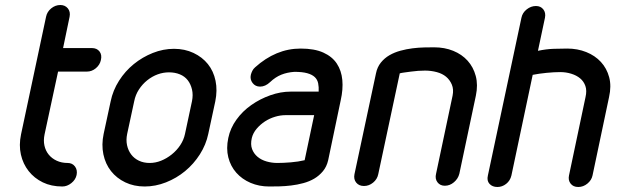

<svg xmlns="http://www.w3.org/2000/svg" viewBox="-20 -745 2478 767"><path d="M164 -678Q168 -698 184.5 -711.5Q201 -725 221 -725Q240 -725 251 -711.5Q262 -698 258 -678L232 -553H347Q367 -553 377.5 -539.5Q388 -526 383 -505Q379 -486 363 -472.5Q347 -459 327 -459H212L158 -208Q153 -184 157.5 -163.5Q162 -143 174.5 -127.5Q187 -112 206.5 -103Q226 -94 250 -94Q269 -94 279.5 -80Q290 -66 286 -46Q282 -27 265 -13.5Q248 0 229 0Q185 0 151 -16.5Q117 -33 94.5 -61.5Q72 -90 63.5 -127.5Q55 -165 64 -208Z M422 -340Q431 -384 455.5 -422.5Q480 -461 514.5 -489Q549 -517 590.5 -533.5Q632 -550 675 -550Q718 -550 753 -533.5Q788 -517 810.5 -489Q833 -461 841 -422.5Q849 -384 840 -340L812 -210Q803 -167 778.5 -128.5Q754 -90 719.5 -61.5Q685 -33 643 -16.5Q601 0 558 0Q515 0 480.5 -16.5Q446 -33 423.5 -61.5Q401 -90 393 -128.5Q385 -167 394 -210ZM488 -210Q483 -186 487.5 -165Q492 -144 504 -128Q516 -112 535 -103Q554 -94 578 -94Q601 -94 623.5 -103Q646 -112 666 -128Q686 -144 700 -165Q714 -186 719 -210L747 -341Q752 -366 747 -387.5Q742 -409 730 -424.5Q718 -440 698.5 -448Q679 -456 655 -456Q632 -456 610 -448Q588 -440 568.5 -424.5Q549 -409 535 -387.5Q521 -366 516 -340Z M1253 -379Q1254 -397 1251 -412Q1248 -427 1237.5 -437Q1227 -447 1207.5 -452.5Q1188 -458 1156 -458Q1127 -456 1103.5 -446.5Q1080 -437 1059 -417Q1040 -399 1019 -399Q1000 -399 989 -413.5Q978 -428 982 -446Q984 -454 988 -462Q992 -470 999 -476Q1040 -513 1085.5 -532Q1131 -551 1181 -551Q1236 -551 1271.5 -535Q1307 -519 1325.5 -491Q1344 -463 1347.5 -425.5Q1351 -388 1341 -344L1291 -105Q1285 -79 1270 -61Q1255 -43 1235.5 -31.5Q1216 -20 1192 -13.5Q1168 -7 1143 -4Q1118 -1 1096 -0.5Q1074 0 1055 0Q1015 0 981 -14.5Q947 -29 924 -55Q901 -81 892 -116.5Q883 -152 892 -194Q900 -233 924.5 -267Q949 -301 984 -325.5Q1019 -350 1060 -364.5Q1101 -379 1141 -379ZM1235 -285H1121Q1100 -285 1078.5 -278.5Q1057 -272 1038.5 -260Q1020 -248 1005.5 -231Q991 -214 986 -194Q980 -168 987 -149.5Q994 -131 1009 -118.5Q1024 -106 1045 -100Q1066 -94 1088 -94Q1112 -94 1142 -96.5Q1172 -99 1197 -105Z M1491 -49Q1487 -29 1470.5 -15.5Q1454 -2 1434 -2Q1414 -2 1403 -15.5Q1392 -29 1396 -49L1482 -452Q1487 -477 1501.5 -495Q1516 -513 1536 -524.5Q1556 -536 1580 -542.5Q1604 -549 1628 -552Q1652 -555 1674.5 -555.5Q1697 -556 1714 -556Q1756 -556 1790.5 -542Q1825 -528 1848 -502.5Q1871 -477 1880.5 -441.5Q1890 -406 1881 -363L1815 -51Q1810 -31 1793.5 -17Q1777 -3 1757 -3Q1738 -3 1727.5 -17Q1717 -31 1722 -51L1788 -363Q1793 -388 1785 -407Q1777 -426 1762 -438.5Q1747 -451 1724.5 -457Q1702 -463 1678 -463Q1665 -463 1650.5 -462Q1636 -461 1622 -459Q1608 -457 1596 -455.5Q1584 -454 1577 -452Z M2063 -674Q2067 -694 2084 -707.5Q2101 -721 2121 -721Q2140 -721 2150.5 -707.5Q2161 -694 2157 -674L2129 -542Q2162 -549 2192.5 -550Q2223 -551 2246 -551Q2287 -551 2322 -537Q2357 -523 2380.5 -497.5Q2404 -472 2413.5 -436.5Q2423 -401 2413 -357L2347 -44Q2343 -25 2326.5 -11.5Q2310 2 2290 2Q2270 2 2259.5 -11.5Q2249 -25 2253 -44L2319 -357Q2325 -383 2318.5 -401.5Q2312 -420 2297.5 -432Q2283 -444 2262 -450.5Q2241 -457 2218 -457Q2194 -457 2163.5 -454Q2133 -451 2108 -446L2023 -44Q2018 -23 2002 -10.5Q1986 2 1967 2Q1947 2 1935.5 -10.5Q1924 -23 1929 -44Z"/></svg>

Font: VDS
Style: Italic
Weight: 400
Designer: artmaker
Foundry: artmaker
Version: Version 1.000 2009 initial release